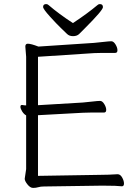

<svg xmlns="http://www.w3.org/2000/svg" viewBox="-20 -912 678 940"><path d="M337 -799Q407 -845 457 -887Q462 -892 469 -892Q484 -892 484 -877Q484 -862 395 -773L367 -745Q356 -735 337.5 -735Q319 -735 308 -746Q297 -757 277.5 -775.5Q258 -794 224.5 -831Q191 -868 191 -878Q191 -892 206 -892Q213 -892 218 -887Q268 -844 337 -799ZM116 -698Q132 -698 168 -684L440 -702Q463 -704 488.5 -707Q514 -710 525 -710Q536 -710 545.5 -694.5Q555 -679 555 -666Q555 -653 544 -653H482Q455 -653 441 -652L166 -634V-397L385 -410Q408 -412 433.5 -415Q459 -418 470 -418Q481 -418 490.5 -402.5Q500 -387 500 -374Q500 -361 489 -361H426Q400 -361 386 -360L166 -348V-51L472 -56Q510 -56 555 -59H556Q569 -59 578 -43Q587 -27 587 -13.5Q587 0 577 0H576Q552 -3 489 -3H473L195 1Q179 1 167.5 4.5Q156 8 142 8Q128 8 114.5 -9Q101 -26 101 -37L108 -84V-347Q97 -353 88.5 -366.5Q80 -380 80 -389Q80 -398 87 -398H89Q99 -396 108 -396V-634L104 -684Q104 -698 116 -698Z"/></svg>

Font: LXGW WenKai Lite Light
Style: Regular
Weight: 300
Designer: LXGW / Fontworks Inc.
Foundry: LXGW / Fontworks Inc.
Version: Version 1.511; March 25, 2025